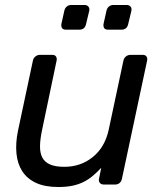

<svg xmlns="http://www.w3.org/2000/svg" viewBox="-20 -740 642 770"><path d="M52 -215 112 -497Q114 -507 122 -513.5Q130 -520 140 -520H190Q200 -520 204.5 -513.5Q209 -507 207 -497L149 -220Q141 -183 140.5 -155Q140 -127 149.5 -108.5Q159 -90 180.5 -80.5Q202 -71 238 -71Q304 -71 352.5 -110.5Q401 -150 416 -220L475 -497Q477 -507 485 -513.5Q493 -520 503 -520H552Q563 -520 567.5 -513.5Q572 -507 570 -497L469 -23Q467 -13 460 -6.5Q453 0 442 0H396Q386 0 380.5 -6.5Q375 -13 377 -23L386 -67Q369 -49 352.5 -35Q336 -21 316.5 -11Q297 -1 272 4.5Q247 10 214 10Q160 10 124.5 -6.5Q89 -23 69.5 -53Q50 -83 46 -124.5Q42 -166 52 -215ZM395 -643 407 -697Q409 -707 416.5 -713.5Q424 -720 434 -720H488Q498 -720 503.5 -713.5Q509 -707 507 -697L494 -643Q489 -621 467 -621H413Q393 -621 395 -643ZM226 -643 238 -697Q240 -707 247.5 -713.5Q255 -720 265 -720H319Q329 -720 334.5 -713.5Q340 -707 338 -697L325 -643Q320 -621 298 -621H244Q224 -621 226 -643Z"/></svg>

Font: SVN-Rubik
Style: Italic
Weight: 400
Italic angle: -12°
Designer: Hubert and Fischer
Foundry: Hubert & Fischer
Version: Version 2.101; ttfautohint (v1.8.3)